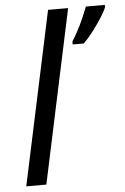

<svg xmlns="http://www.w3.org/2000/svg" viewBox="-54 -799 546 839"><g transform="rotate(-5 219.0 -380.0)"><path d="M283 -613Q294 -630 308 -656Q322 -682 334.5 -710.5Q347 -739 355 -760H438V-750Q432 -734 415 -707Q398 -680 376 -651Q354 -622 332 -600H283ZM27 0 189 -760H277L115 0Z"/></g></svg>

Font: Noto Sans
Style: Italic
Weight: 400
Italic angle: -12°
Designer: Monotype Design Team
Foundry: Monotype Imaging Inc.
Version: Version 2.013; ttfautohint (v1.8.4.7-5d5b)